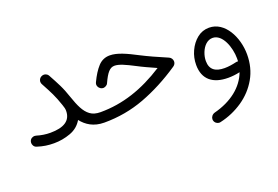

<svg xmlns="http://www.w3.org/2000/svg" viewBox="-95 -704 1834 1265"><g transform="rotate(-20 822.5 -71.5)"><path d="M48.8 -34.2C47.9 -30.8 47.4 -27.8 47.4 -24.4C47.4 -12.2 54.2 5.9 73.2 11.2C114.7 24.4 148.4 29.3 189.9 29.3C229.5 29.3 267.6 22.5 305.2 8.8C342.8 -4.9 370.6 -28.3 389.6 -61C423.3 -18.1 472.2 14.6 546.9 14.6H547.4C568.4 14.6 583.5 -2 583.5 -22C583.5 -43 568.4 -58.6 547.4 -58.6H546.9C517.1 -58.6 492.7 -65.4 474.6 -79.1C437.5 -106 416.5 -155.3 395 -217.3C382.8 -253.4 370.6 -284.7 357.4 -311.5C344.2 -338.4 328.6 -367.7 310.5 -400.4C300.3 -417.5 284.2 -418.5 278.3 -418.5C272 -418.5 265.6 -416.5 259.8 -413.1C242.7 -402.8 241.7 -386.7 241.7 -380.9C241.7 -374.5 243.7 -368.2 247.1 -362.8C265.1 -330.1 279.8 -301.3 292 -276.4C304.2 -251 314.9 -223.1 325.2 -192.9C326.2 -190.4 327.1 -188 327.6 -186C328.1 -184.6 328.1 -183.6 328.6 -182.6C333 -170.9 336.4 -158.2 336.4 -145C336.4 -76.2 285.2 -43.9 189.9 -43.9C158.2 -43.9 126 -48.8 94.2 -58.6C90.8 -59.6 86.9 -60.1 83.5 -60.1C71.3 -60.1 54.2 -53.2 48.8 -34.2Z M730.5 -389.6C697.8 -389.6 670.4 -377.4 648.4 -353.5C626 -329.1 605 -295.9 585.4 -254.4C583 -249 581.5 -244.1 581.5 -238.8C581.5 -231.4 585 -217.3 599.1 -208C605.5 -204.1 611.8 -202.1 618.2 -202.1C626.5 -202.1 645.5 -207.5 651.9 -223.6C681.6 -288.6 704.1 -314.9 736.8 -314.9C767.6 -314.9 809.6 -295.9 870.6 -264.2C907.2 -244.6 949.7 -225.6 999 -203.6C849.1 -107.4 703.6 -58.6 547.4 -58.6C527.3 -58.6 510.3 -41.5 510.3 -22C510.3 -2.4 527.3 14.6 547.4 14.6C645.5 14.6 739.7 -2 829.6 -35.6C919.4 -69.3 1009.3 -116.2 1099.1 -176.8C1110.4 -184.6 1116.2 -194.8 1116.2 -208C1116.2 -221.7 1106.9 -236.3 1093.8 -241.7C1021.5 -272.5 963.4 -298.8 917 -322.8C843.3 -361.3 782.7 -389.6 730.5 -389.6Z M1407.7 -337.4C1376 -337.4 1348.1 -327.6 1323.7 -308.1C1298.8 -288.1 1279.8 -262.7 1265.6 -231.9C1251.5 -201.2 1244.6 -168.9 1244.6 -135.3C1244.6 -32.2 1309.6 16.6 1415.5 16.6C1441.4 16.6 1468.8 13.7 1497.1 7.3C1462.4 101.1 1374.5 169.9 1252.9 201.2C1233.9 206.5 1223.1 223.1 1223.1 237.3C1223.1 239.7 1223.1 242.2 1223.6 244.6C1227.5 264.2 1245.1 274.4 1258.8 274.4C1261.2 274.4 1264.2 273.9 1266.6 273.4C1325.7 260.3 1378.9 236.8 1427.2 204.1C1475.1 171.4 1513.2 130.4 1541.5 81.1C1569.8 31.7 1584 -24.4 1584 -86.4C1584 -208 1517.6 -337.4 1407.7 -337.4ZM1313.5 -137.7C1313.5 -157.2 1317.4 -176.8 1325.2 -196.8C1340.8 -236.3 1369.6 -266.1 1406.2 -266.1C1476.1 -266.1 1512.7 -160.6 1512.7 -84C1512.7 -77.1 1512.7 -70.3 1512.2 -63.5C1510.3 -64 1508.3 -64 1505.9 -64C1503.4 -64 1500.5 -63.5 1498 -63C1470.7 -56.6 1442.4 -51.8 1415 -51.8C1352.1 -51.8 1313.5 -75.7 1313.5 -137.7Z"/></g></svg>

Font: Mikhak
Style: Regular
Weight: 400
Designer: Amin Abedi
Version: Version 3.2